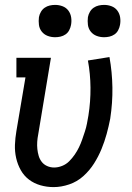

<svg xmlns="http://www.w3.org/2000/svg" viewBox="-20 -756 540 784"><path d="M199 8Q171 8 145 0.5Q119 -7 98.5 -22.5Q78 -38 65 -61Q52 -84 46 -110.5Q40 -137 41 -164.5Q42 -192 47 -221L84 -440H47V-520H188L136 -207Q133 -192 132 -177Q131 -162 132.5 -147.5Q134 -133 138 -119.5Q142 -106 150.5 -95Q159 -84 172.5 -78Q186 -72 201 -72Q217 -72 233.5 -78.5Q250 -85 262.5 -97.5Q275 -110 285 -124.5Q295 -139 302.5 -154.5Q310 -170 315.5 -186Q321 -202 326.5 -218.5Q332 -235 335 -251Q338 -267 341 -284Q350 -341 349.5 -398Q349 -455 339 -509L427 -523Q438 -462 439 -399Q440 -336 430 -271Q424 -240 415.5 -209Q407 -178 394.5 -147.5Q382 -117 364 -88.5Q346 -60 320.5 -37Q295 -14 262.5 -3Q230 8 199 8ZM405 -604Q389 -604 374.5 -609.5Q360 -615 350.5 -627Q341 -639 339 -654.5Q337 -670 339 -686Q341 -697 347 -707.5Q353 -718 362.5 -724.5Q372 -731 383 -733.5Q394 -736 405 -736Q421 -736 435.5 -730.5Q450 -725 459 -713Q468 -701 470.5 -685.5Q473 -670 470 -654Q468 -643 462.5 -632.5Q457 -622 447.5 -615.5Q438 -609 427 -606.5Q416 -604 405 -604ZM205 -604Q189 -604 174.5 -609.5Q160 -615 150.5 -627Q141 -639 139 -654.5Q137 -670 139 -686Q141 -697 147 -707.5Q153 -718 162.5 -724.5Q172 -731 183 -733.5Q194 -736 205 -736Q221 -736 235.5 -730.5Q250 -725 259 -713Q268 -701 270.5 -685.5Q273 -670 270 -654Q268 -643 262.5 -632.5Q257 -622 247.5 -615.5Q238 -609 227 -606.5Q216 -604 205 -604Z"/></svg>

Font: Iosevka Curly Slab Medium
Style: Italic
Weight: 500
Italic angle: -9°
Monospace: yes
Designer: Belleve Invis
Foundry: Belleve Invis
Version: Version 22.1.2; ttfautohint (v1.8.4)